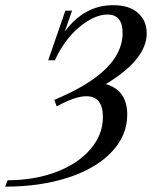

<svg xmlns="http://www.w3.org/2000/svg" viewBox="-50 -696 580 732"><path d="M-30.3 15.6 -21 -8.8Q80.1 -8.8 163.3 -40Q246.6 -71.3 294.4 -126.7Q342.3 -182.1 342.3 -250Q342.3 -329.1 278.8 -329.1Q236.8 -329.1 166 -290.5L157.2 -315.4Q417.5 -423.3 417.5 -569.8Q417.5 -640.6 359.9 -640.6Q310.5 -640.6 253.2 -593.3Q195.8 -545.9 159.2 -466.3H133.8L199.2 -655.3H224.6L196.8 -575.2Q271.5 -676.3 381.3 -676.3Q442.9 -676.3 476.1 -646.7Q509.3 -617.2 509.3 -569.3Q509.3 -468.8 353.5 -375.5Q435.1 -351.6 435.1 -259.3Q435.1 -179.7 376 -116.9Q316.9 -54.2 210.7 -19.3Q104.5 15.6 -30.3 15.6Z"/></svg>

Font: Elstob 18pt
Style: Italic
Weight: 400
Italic angle: -20°
Designer: Peter S. Baker
Version: Version 1.015